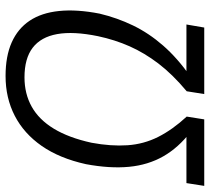

<svg xmlns="http://www.w3.org/2000/svg" viewBox="-52 -702 754 690"><g transform="rotate(-90 325.0 -357.0)"><path d="M2 0 12 -64H197L196 -49Q139 -93 108 -147.5Q77 -202 70.5 -270.5Q64 -339 80 -425Q101 -520 145.5 -584Q190 -648 254 -681Q318 -714 397 -714Q468 -714 517.5 -692Q567 -670 595.5 -627.5Q624 -585 630.5 -521.5Q637 -458 621 -376Q606 -313 578.5 -256Q551 -199 506 -147.5Q461 -96 394 -49L399 -64H582L571 0H332L342 -63Q403 -114 441.5 -164.5Q480 -215 503.5 -268Q527 -321 540 -382Q558 -470 547.5 -528.5Q537 -587 498.5 -616.5Q460 -646 392 -646Q333 -646 286.5 -620Q240 -594 207.5 -540.5Q175 -487 157 -405Q144 -335 148 -276Q152 -217 178 -165.5Q204 -114 251 -63L241 0Z"/></g></svg>

Font: Nunito Sans 10pt Condensed
Style: Italic
Weight: 400
Width: 3
Italic angle: -9°
Designer: Vernon Adams
Foundry: Vernon Adams
Version: Version 3.101;gftools[0.9.27]